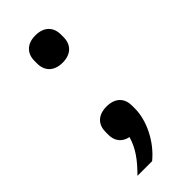

<svg xmlns="http://www.w3.org/2000/svg" viewBox="-220 -572 750 750"><g transform="rotate(-45 155.0 -197.0)"><path d="M155 -381C204 -381 228 -410 228 -449V-464C228 -503 204 -532 155 -532C106 -532 82 -503 82 -464V-449C82 -410 106 -381 155 -381ZM155 -139C106 -139 82 -111 82 -71V-55C82 -23 99 2 134 9C120 58 92 95 49 138H130C190 89 228 10 228 -55V-71C228 -111 204 -139 155 -139Z"/></g></svg>

Font: IBM Plex Thai Looped Medium
Style: Regular
Weight: 500
Designer: Mike Abbink, Paul van der Laan, Pieter van Rosmalen, Ben Mitchell, Mark Frömberg
Foundry: Bold Monday
Version: Version 1.0